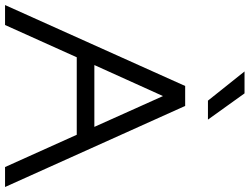

<svg xmlns="http://www.w3.org/2000/svg" viewBox="-134 -855 989 761"><g transform="rotate(90 360.5 -474.5)"><path d="M482.9 -354 360.8 -626 237.8 -354ZM0 0 320.8 -713.9H399.9L721.2 0H642.1L514.2 -284.2H207L79.1 0ZM378.9 -804.2 263.2 -949.2H350.1L454.1 -804.2Z"/></g></svg>

Font: Arcon-Regular
Style: Regular
Weight: 400
Designer: M. Zarth
Foundry: martin zarth - visuelle & digitale kommunikation
Version: Version 1.131;PS 001.131;hotconv 1.0.70;makeotf.lib2.5.58329